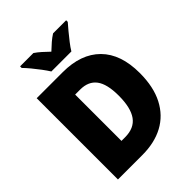

<svg xmlns="http://www.w3.org/2000/svg" viewBox="-256 -1060 1193 1193"><g transform="rotate(-45 340.0 -463.5)"><path d="M634 -372Q634 -250 591 -167Q548 -84 470 -42Q392 0 284 0H70V-714H299Q459 -714 546.5 -626Q634 -538 634 -372ZM442 -365Q442 -467 406.5 -514Q371 -561 299 -561H255V-154H287Q367 -154 404.5 -206Q442 -258 442 -365ZM252 -767Q239 -788 218.5 -815.5Q198 -843 176 -869.5Q154 -896 137 -913V-927H254Q276 -912 295.5 -894.5Q315 -877 339 -854Q363 -877 384 -895Q405 -913 427 -927H542V-913Q526 -895 504.5 -869Q483 -843 462 -816Q441 -789 428 -767Z"/></g></svg>

Font: Noto Sans Myanmar SemiCondensed Black
Style: Regular
Weight: 900
Width: 4
Designer: Monotype Design Team
Foundry: Monotype Imaging Inc.
Version: Version 2.107; ttfautohint (v1.8.4.7-5d5b)